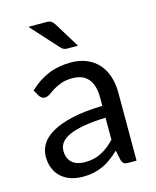

<svg xmlns="http://www.w3.org/2000/svg" viewBox="-111 -800 719 885"><g transform="rotate(-15 248.5 -358.0)"><path d="M345 -228V-123C335 -112.3 324.8 -102.8 314.2 -94.5C303.8 -86.2 292.8 -79 281.2 -73C269.8 -67 257.5 -62.4 244.5 -59.2C231.5 -56.1 217.2 -54.5 201.5 -54.5C189.8 -54.5 178.9 -55.9 168.8 -58.8C158.6 -61.6 149.8 -66.1 142.2 -72.2C134.8 -78.4 128.8 -86.3 124.5 -96C120.2 -105.7 118 -117.2 118 -130.5C118 -144.5 122.1 -157.2 130.2 -168.5C138.4 -179.8 151.6 -189.7 169.8 -198C187.9 -206.3 211.4 -213.1 240.2 -218.2C269.1 -223.4 304 -226.7 345 -228ZM57.5 -435 73.5 -406.5C76.5 -401.8 80.2 -397.9 84.5 -394.8C88.8 -391.6 94 -390 100 -390C107.7 -390 115.4 -392.8 123.2 -398.2C131.1 -403.8 140.4 -409.9 151.2 -416.8C162.1 -423.6 174.9 -429.8 189.8 -435.2C204.6 -440.8 223 -443.5 245 -443.5C277.7 -443.5 302.5 -433.4 319.5 -413.2C336.5 -393.1 345 -363.3 345 -324V-284.5C287.3 -283.2 238.7 -277.9 199 -268.8C159.3 -259.6 127.2 -247.8 102.5 -233.5C77.8 -219.2 60 -202.8 49 -184.2C38 -165.8 32.5 -146.5 32.5 -126.5C32.5 -103.5 36.2 -83.6 43.8 -66.8C51.2 -49.9 61.4 -36 74.2 -25C87.1 -14 102.2 -5.8 119.5 -0.2C136.8 5.2 155.3 8 175 8C194.3 8 211.9 6.2 227.8 2.8C243.6 -0.8 258.5 -5.8 272.5 -12.2C286.5 -18.8 299.8 -26.8 312.5 -36.2C325.2 -45.8 338.2 -56.7 351.5 -69L361.5 -21C364.2 -12.7 367.8 -7.1 372.5 -4.2C377.2 -1.4 383.8 0 392.5 0H432V-324C432 -352.3 428.2 -378.3 420.5 -402C412.8 -425.7 401.5 -445.8 386.5 -462.5C371.5 -479.2 353 -492.2 331 -501.5C309 -510.8 283.8 -515.5 255.5 -515.5C216.2 -515.5 180.3 -508.8 148 -495.5C115.7 -482.2 85.5 -462 57.5 -435ZM194.5 -724.5H110L227 -595.5C231.7 -590.5 236.2 -586.9 240.5 -584.8C244.8 -582.6 250.5 -581.5 257.5 -581.5H308.5L234 -702.5C229.3 -710.2 224.3 -715.8 219 -719.2C213.7 -722.8 205.5 -724.5 194.5 -724.5Z"/></g></svg>

Font: LatoLatin
Style: Regular
Weight: 400
Designer: Lukasz Dziedzic with Adam Twardoch and Botio Nikoltchev
Foundry: tyPoland Lukasz Dziedzic
Version: Version 2.015; 2015-08-06; http://www.latofonts.com/